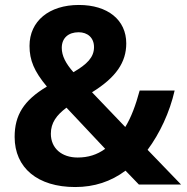

<svg xmlns="http://www.w3.org/2000/svg" viewBox="-20 -744 753 774"><path d="M283 10C360 10 427 -12 486 -56L540 0H710L575 -140C624 -206 664 -291 684 -379H543C527 -320 509 -271 485 -232L351 -372C448 -432 489 -493 489 -569C489 -664 414 -724 298 -724C178 -724 99 -659 99 -559C99 -501 118 -456 169 -395C75 -339 39 -279 39 -192C39 -67 132 10 283 10ZM276 -453C245 -488 229 -519 229 -551C229 -591 256 -614 297 -614C333 -614 359 -592 359 -554C359 -513 331 -485 276 -453ZM293 -109C229 -109 185 -146 185 -205C185 -249 208 -280 248 -310L404 -144C371 -120 335 -109 293 -109Z"/></svg>

Font: Kathrein 75 Bold
Style: Regular
Weight: 700
Designer: Lazydogs Typefoundry, based on Open Sans by Ascender Corporation
Foundry: Lazydogs Typefoundry
Version: Version 1.003;PS 001.003;hotconv 1.0.88;makeotf.lib2.5.64775